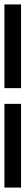

<svg xmlns="http://www.w3.org/2000/svg" viewBox="-20 -720 115 867"><path d="M75 -700H0V-322H75ZM75 -251H0V127H75Z"/></svg>

Font: Queering
Style: Regular
Weight: 400
Designer: Adam Naccarato
Foundry: adamnac
Version: Version 2.000;hotconv 1.0.109;makeotfexe 2.5.65596